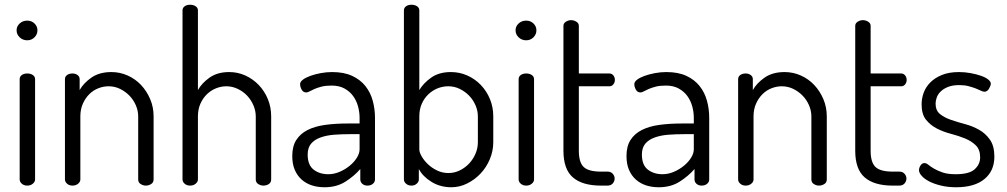

<svg xmlns="http://www.w3.org/2000/svg" viewBox="-20 -783 4249 810"><path d="M95 -473Q109 -473 118.5 -466.5Q128 -460 128 -449V-26Q128 -16 118.5 -8Q109 0 95 0Q81 0 72 -8Q63 -16 63 -26V-449Q63 -460 72 -466.5Q81 -473 95 -473ZM95 -696Q113 -696 125.5 -684Q138 -672 138 -655Q138 -638 125.5 -625.5Q113 -613 95 -613Q76 -613 63 -625.5Q50 -638 50 -655Q50 -672 63 -684Q76 -696 95 -696Z M319 -26Q319 -16 309.5 -8Q300 0 286 0Q272 0 263 -8Q254 -16 254 -26V-449Q254 -460 263 -466.5Q272 -473 286 -473Q298 -473 307 -466.5Q316 -460 316 -449V-403Q332 -432 365.5 -455.5Q399 -479 450 -479Q486 -479 518.5 -464.5Q551 -450 575 -424.5Q599 -399 613.5 -365Q628 -331 628 -292V-26Q628 -13 617.5 -6.5Q607 0 595 0Q584 0 573.5 -6.5Q563 -13 563 -26V-292Q563 -316 553 -339Q543 -362 526 -379.5Q509 -397 486.5 -408Q464 -419 438 -419Q416 -419 394.5 -410.5Q373 -402 356.5 -385.5Q340 -369 329.5 -345.5Q319 -322 319 -292Z M815 -26Q815 -16 805.5 -8Q796 0 782 0Q768 0 759 -8Q750 -16 750 -26V-739Q750 -750 759 -756.5Q768 -763 782 -763Q796 -763 805.5 -756.5Q815 -750 815 -739V-403Q831 -432 864 -455.5Q897 -479 947 -479Q983 -479 1015 -464.5Q1047 -450 1071.5 -424.5Q1096 -399 1110 -365Q1124 -331 1124 -292V-26Q1124 -13 1114 -6.5Q1104 0 1091 0Q1080 0 1069.5 -6.5Q1059 -13 1059 -26V-292Q1059 -316 1049 -339Q1039 -362 1022.5 -379.5Q1006 -397 983 -408Q960 -419 935 -419Q913 -419 891.5 -410.5Q870 -402 853 -385.5Q836 -369 825.5 -345.5Q815 -322 815 -292Z M1381 -479Q1431 -479 1465.5 -463Q1500 -447 1521.5 -420Q1543 -393 1552.5 -358Q1562 -323 1562 -286V-26Q1562 -15 1553 -7.5Q1544 0 1530 0Q1517 0 1508.5 -7.5Q1500 -15 1500 -26V-70Q1474 -40 1437 -16.5Q1400 7 1349 7Q1320 7 1295.5 -1Q1271 -9 1252.5 -25.5Q1234 -42 1223.5 -66.5Q1213 -91 1213 -125Q1213 -166 1230 -192.5Q1247 -219 1277.5 -234.5Q1308 -250 1351 -256Q1394 -262 1446 -262H1497V-286Q1497 -310 1490.5 -334Q1484 -358 1470 -377.5Q1456 -397 1433.5 -409.5Q1411 -422 1379 -422Q1354 -422 1336.5 -417.5Q1319 -413 1306.5 -407.5Q1294 -402 1286 -397.5Q1278 -393 1272 -393Q1259 -393 1252.5 -405Q1246 -417 1246 -428Q1246 -438 1258 -447Q1270 -456 1289.5 -463Q1309 -470 1333 -474.5Q1357 -479 1381 -479ZM1497 -217H1455Q1420 -217 1388.5 -214.5Q1357 -212 1332 -203Q1307 -194 1292.5 -177Q1278 -160 1278 -131Q1278 -87 1303 -67.5Q1328 -48 1365 -48Q1389 -48 1412.5 -58Q1436 -68 1455 -83.5Q1474 -99 1485.5 -117.5Q1497 -136 1497 -153Z M1716 -763Q1730 -763 1739.5 -756.5Q1749 -750 1749 -739V-403Q1766 -432 1799 -455.5Q1832 -479 1882 -479Q1919 -479 1951.5 -464.5Q1984 -450 2008.5 -424.5Q2033 -399 2047 -365Q2061 -331 2061 -292V-183Q2061 -146 2046.5 -111.5Q2032 -77 2007.5 -51Q1983 -25 1951 -9Q1919 7 1884 7Q1837 7 1800 -16Q1763 -39 1747 -70V-26Q1747 -16 1738 -8Q1729 0 1716 0Q1702 0 1693 -8Q1684 -16 1684 -26V-739Q1684 -750 1693 -756.5Q1702 -763 1716 -763ZM1996 -292Q1996 -316 1986 -339Q1976 -362 1959 -379.5Q1942 -397 1919.5 -408Q1897 -419 1871 -419Q1848 -419 1826.5 -410.5Q1805 -402 1787.5 -385.5Q1770 -369 1759.5 -345.5Q1749 -322 1749 -292V-152Q1749 -141 1758.5 -124Q1768 -107 1784.5 -91Q1801 -75 1823.5 -64Q1846 -53 1872 -53Q1897 -53 1919.5 -64Q1942 -75 1959 -93Q1976 -111 1986 -134.5Q1996 -158 1996 -183Z M2200 -473Q2214 -473 2223.5 -466.5Q2233 -460 2233 -449V-26Q2233 -16 2223.5 -8Q2214 0 2200 0Q2186 0 2177 -8Q2168 -16 2168 -26V-449Q2168 -460 2177 -466.5Q2186 -473 2200 -473ZM2200 -696Q2218 -696 2230.5 -684Q2243 -672 2243 -655Q2243 -638 2230.5 -625.5Q2218 -613 2200 -613Q2181 -613 2168 -625.5Q2155 -638 2155 -655Q2155 -672 2168 -684Q2181 -696 2200 -696Z M2422 -147Q2422 -98 2442.5 -78.5Q2463 -59 2515 -59H2543Q2557 -59 2565 -50Q2573 -41 2573 -30Q2573 -18 2565 -9Q2557 0 2543 0H2515Q2437 0 2397 -34.5Q2357 -69 2357 -147V-674Q2357 -685 2367.5 -691.5Q2378 -698 2389 -698Q2401 -698 2411.5 -691.5Q2422 -685 2422 -674V-473H2551Q2561 -473 2567.5 -465Q2574 -457 2574 -446Q2574 -435 2567.5 -427Q2561 -419 2551 -419H2422Z M2791 -479Q2841 -479 2875.5 -463Q2910 -447 2931.5 -420Q2953 -393 2962.5 -358Q2972 -323 2972 -286V-26Q2972 -15 2963 -7.5Q2954 0 2940 0Q2927 0 2918.5 -7.5Q2910 -15 2910 -26V-70Q2884 -40 2847 -16.5Q2810 7 2759 7Q2730 7 2705.5 -1Q2681 -9 2662.5 -25.5Q2644 -42 2633.5 -66.5Q2623 -91 2623 -125Q2623 -166 2640 -192.5Q2657 -219 2687.5 -234.5Q2718 -250 2761 -256Q2804 -262 2856 -262H2907V-286Q2907 -310 2900.5 -334Q2894 -358 2880 -377.5Q2866 -397 2843.5 -409.5Q2821 -422 2789 -422Q2764 -422 2746.5 -417.5Q2729 -413 2716.5 -407.5Q2704 -402 2696 -397.5Q2688 -393 2682 -393Q2669 -393 2662.5 -405Q2656 -417 2656 -428Q2656 -438 2668 -447Q2680 -456 2699.5 -463Q2719 -470 2743 -474.5Q2767 -479 2791 -479ZM2907 -217H2865Q2830 -217 2798.5 -214.5Q2767 -212 2742 -203Q2717 -194 2702.5 -177Q2688 -160 2688 -131Q2688 -87 2713 -67.5Q2738 -48 2775 -48Q2799 -48 2822.5 -58Q2846 -68 2865 -83.5Q2884 -99 2895.5 -117.5Q2907 -136 2907 -153Z M3159 -26Q3159 -16 3149.5 -8Q3140 0 3126 0Q3112 0 3103 -8Q3094 -16 3094 -26V-449Q3094 -460 3103 -466.5Q3112 -473 3126 -473Q3138 -473 3147 -466.5Q3156 -460 3156 -449V-403Q3172 -432 3205.5 -455.5Q3239 -479 3290 -479Q3326 -479 3358.5 -464.5Q3391 -450 3415 -424.5Q3439 -399 3453.5 -365Q3468 -331 3468 -292V-26Q3468 -13 3457.5 -6.5Q3447 0 3435 0Q3424 0 3413.5 -6.5Q3403 -13 3403 -26V-292Q3403 -316 3393 -339Q3383 -362 3366 -379.5Q3349 -397 3326.5 -408Q3304 -419 3278 -419Q3256 -419 3234.5 -410.5Q3213 -402 3196.5 -385.5Q3180 -369 3169.5 -345.5Q3159 -322 3159 -292Z M3653 -147Q3653 -98 3673.5 -78.5Q3694 -59 3746 -59H3774Q3788 -59 3796 -50Q3804 -41 3804 -30Q3804 -18 3796 -9Q3788 0 3774 0H3746Q3668 0 3628 -34.5Q3588 -69 3588 -147V-674Q3588 -685 3598.5 -691.5Q3609 -698 3620 -698Q3632 -698 3642.5 -691.5Q3653 -685 3653 -674V-473H3782Q3792 -473 3798.5 -465Q3805 -457 3805 -446Q3805 -435 3798.5 -427Q3792 -419 3782 -419H3653Z M4012 -48Q4069 -48 4092 -69Q4115 -90 4115 -119Q4115 -152 4096.5 -170Q4078 -188 4051 -199Q4024 -210 3991.5 -218.5Q3959 -227 3932 -241Q3905 -255 3886.5 -278Q3868 -301 3868 -343Q3868 -367 3876.5 -391Q3885 -415 3904 -434.5Q3923 -454 3953 -466.5Q3983 -479 4026 -479Q4051 -479 4075 -474.5Q4099 -470 4118 -463.5Q4137 -457 4148.5 -448Q4160 -439 4160 -430Q4160 -422 4152.5 -409Q4145 -396 4133 -396Q4127 -396 4118 -400.5Q4109 -405 4096 -410Q4083 -415 4066 -419.5Q4049 -424 4027 -424Q3999 -424 3980 -416.5Q3961 -409 3949 -397.5Q3937 -386 3932 -372Q3927 -358 3927 -346Q3927 -317 3945.5 -302Q3964 -287 3991.5 -277.5Q4019 -268 4051 -259.5Q4083 -251 4110.5 -235.5Q4138 -220 4156.5 -193.5Q4175 -167 4175 -122Q4175 -62 4133 -27.5Q4091 7 4014 7Q3979 7 3950 0Q3921 -7 3900.5 -17.5Q3880 -28 3868.5 -41Q3857 -54 3857 -65Q3857 -75 3863.5 -85Q3870 -95 3880 -95Q3888 -95 3897 -87.5Q3906 -80 3920.5 -71.5Q3935 -63 3956.5 -55.5Q3978 -48 4012 -48Z"/></svg>

Font: AkaAcidDosis
Style: Regular
Weight: 400
Designer: Edgar Tolentino, Pablo Impallari, Igino Marini, Aka-Acid
Foundry: Edgar Tolentino, Pablo Impallari, Igino Marini, Cyberella
Version: Version 1.007